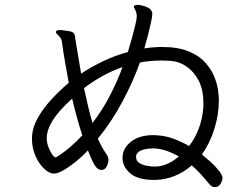

<svg xmlns="http://www.w3.org/2000/svg" viewBox="-20 -766 1040 793"><path d="M614 -23Q549 -23 517.5 -50.5Q486 -78 486 -113V-118Q488 -155 522 -181.5Q556 -208 614 -208Q618 -208 622 -207.5Q626 -207 630 -207Q665 -205 698 -192.5Q731 -180 761 -163Q784 -192 800 -232.5Q816 -273 820 -325V-341Q820 -396 800.5 -433Q781 -470 751.5 -490.5Q722 -511 691 -514Q680 -515 668.5 -515.5Q657 -516 646 -516Q624 -516 602 -514Q580 -512 558 -508Q531 -432 486.5 -348Q442 -264 384 -193Q391 -178 397.5 -165.5Q404 -153 411 -142Q419 -131 423.5 -123Q428 -115 428 -105Q428 -93 420.5 -78.5Q413 -64 399 -64Q384 -64 372.5 -81.5Q361 -99 343 -145Q321 -121 294 -99Q267 -77 242.5 -63Q218 -49 203 -49Q184 -49 162.5 -69Q141 -89 126.5 -122Q112 -155 112 -192Q112 -235 134.5 -276Q157 -317 192 -355Q227 -393 264 -424Q257 -462 249.5 -504.5Q242 -547 236 -591Q235 -605 224 -617Q220 -621 215.5 -625Q211 -629 211 -633V-635Q212 -642 230 -642Q232 -642 243.5 -640.5Q255 -639 267 -637Q279 -635 282 -631Q288 -627 289.5 -617Q291 -607 292 -599L315 -462Q359 -491 407.5 -514Q456 -537 508 -551Q516 -576 524.5 -607Q533 -638 539 -663.5Q545 -689 545 -699Q545 -702 544.5 -705.5Q544 -709 543 -713Q541 -722 537 -728Q533 -734 533 -738Q533 -740 534 -741Q537 -746 548 -746Q555 -746 568 -743Q581 -740 593 -733.5Q605 -727 608 -715Q609 -713 609 -708Q609 -698 603.5 -672.5Q598 -647 590.5 -618Q583 -589 576 -566Q614 -572 648 -572Q714 -572 757.5 -554.5Q801 -537 826.5 -509Q852 -481 864.5 -450.5Q877 -420 880.5 -393.5Q884 -367 884 -353Q884 -292 865 -232.5Q846 -173 814 -128Q851 -98 869 -78.5Q887 -59 893 -48Q899 -37 899 -31Q899 -21 891 -7Q883 7 867 7Q856 7 847 -3Q838 -14 816 -39Q794 -64 772 -83Q740 -55 702 -39.5Q664 -24 623 -23ZM486 -489Q443 -474 402.5 -451.5Q362 -429 327 -402Q335 -365 343.5 -328.5Q352 -292 362 -258Q405 -314 436 -375Q467 -436 486 -489ZM320 -207Q298 -273 278 -359Q222 -308 197.5 -268.5Q173 -229 173 -194Q173 -178 179.5 -160Q186 -142 195 -129Q204 -116 210 -116Q212 -116 213 -117Q242 -135 269 -158Q296 -181 320 -207ZM612 -153Q581 -153 561.5 -144Q542 -135 542 -118Q542 -102 554.5 -93.5Q567 -85 585.5 -81.5Q604 -78 621 -78Q671 -79 719 -120Q694 -134 668 -143Q642 -152 617 -153Z"/></svg>

Font: Moon Stars Kai HW
Style: Regular
Weight: 400
Designer: GuiWonder
Version: Version 1.101